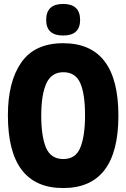

<svg xmlns="http://www.w3.org/2000/svg" viewBox="-20 -944 640 973"><path d="M386 -843Q386 -924 300 -924Q214 -924 214 -843Q214 -764 300 -764Q386 -764 386 -843ZM580 -358Q580 -725 300 -725Q156 -725 88 -627.5Q20 -530 20 -360Q20 9 300 9Q580 9 580 -358ZM189 -358Q189 -465 215 -521.5Q241 -578 301 -578Q362 -578 386.5 -523.5Q411 -469 411 -359Q411 -256 387.5 -197Q364 -138 301 -138Q238 -138 213.5 -195Q189 -252 189 -358Z"/></svg>

Font: Noto Sans Mono UI ExtraBold
Style: Regular
Weight: 800
Designer: Monotype Design team
Foundry: Monotype Imaging Inc.
Version: 1.000